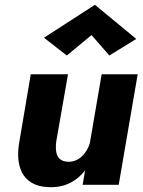

<svg xmlns="http://www.w3.org/2000/svg" viewBox="-20 -769 597 799"><path d="M361 -623 435 -538 547 -607 375 -749 163 -612 258 -538ZM214 -180 263 -460H108L58 -164C45 -63 82 11 193 10C255 10 302 -18 334 -60L324 0H474L553 -460H403L354 -174C342 -132 308 -93 261 -96C214 -99 209 -137 214 -180Z"/></svg>

Font: Jost*
Style: Bold Italic
Weight: 700
Italic angle: -10°
Version: Version 3.7